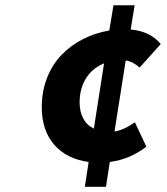

<svg xmlns="http://www.w3.org/2000/svg" viewBox="-20 -675 640 736"><path d="M305.2 41 319.8 -54.2Q235.4 -65.4 187.7 -120.4Q140.1 -175.3 140.1 -264.2Q140.1 -324.7 160.4 -376.5Q180.7 -428.2 216.1 -464.8Q251.5 -501.5 298.1 -525.1Q344.7 -548.8 398.9 -558.1L415 -654.8H496.1L481 -562Q557.1 -554.7 596.2 -505.9L515.1 -416Q487.8 -440.4 461.9 -442.9L418.9 -170.9Q456.1 -177.2 497.1 -206.1L541 -112.8Q478 -64 400.9 -54.2L386.2 41ZM339.8 -182.1 378.9 -432.1Q333 -413.1 309.1 -373.8Q285.2 -334.5 285.2 -282.2Q285.2 -247.1 299.1 -220.9Q313 -194.8 339.8 -182.1Z"/></svg>

Font: Office Code Pro D Bold Italic
Style: Regular
Weight: 700
Italic angle: -9°
Designer: Nathan Rutzky & Paul D. Hunt
Foundry: Adobe Systems Incorporated
Version: Version 1.004;PS 001.004;hotconv 1.0.70;makeotf.lib2.5.58329